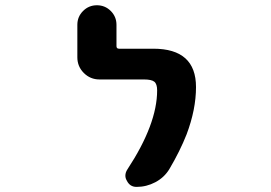

<svg xmlns="http://www.w3.org/2000/svg" viewBox="-20 -737 1040 738"><path d="M504.9 -18.6Q479.5 -18.6 467.8 -42Q461.9 -51.8 461.9 -61.5Q461.9 -74.2 469.7 -85.9Q584 -259.8 584 -389.6Q584 -414.1 573.2 -422.9Q562.5 -431.6 533.2 -431.6H362.3Q327.1 -431.6 302.2 -456.5Q277.3 -481.4 277.3 -516.6V-641.6Q277.3 -672.9 299.3 -694.8Q321.3 -716.8 352.5 -716.8Q383.8 -716.8 405.8 -694.8Q427.7 -672.9 427.7 -641.6V-559.6Q427.7 -549.8 437.5 -549.8H569.3Q733.4 -549.8 733.4 -402.3Q733.4 -316.4 697.3 -220.7Q671.9 -156.2 630.9 -86.9Q611.3 -54.7 577.1 -36.6Q543 -18.6 504.9 -18.6Z"/></svg>

Font: Rounded-X Mgen+ 1m bold
Style: Bold
Weight: 700
Designer: [Source Han Sans]
Ryoko NISHIZUKA  (kana & ideographs); Paul D. Hunt (Latin, Greek & Cyrillic); Wenlong ZHANG  (bopomofo
Version: Version 1.059.20150602